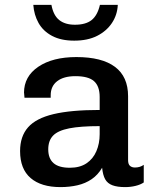

<svg xmlns="http://www.w3.org/2000/svg" viewBox="-20 -754 640 784"><path d="M227 10Q148 10 105 -27Q62 -64 62 -137Q62 -197 94.5 -234Q127 -271 198.5 -288Q270 -305 387 -305V-358Q387 -402 364 -422.5Q341 -443 288 -443Q240 -443 213.5 -422.5Q187 -402 187 -365V-355H80Q79 -368 78.5 -372.5Q78 -377 78 -376.5Q78 -376 78 -374.5Q78 -373 78 -375Q78 -442 136.5 -481.5Q195 -521 292 -521Q396 -521 449.5 -481Q503 -441 503 -361V-100Q503 -84 510.5 -77Q518 -70 531 -70Q552 -70 567 -81V-9Q554 0 533.5 5Q513 10 491 10Q459 10 439 2.5Q419 -5 409.5 -22Q400 -39 397 -69Q380 -40 354.5 -22.5Q329 -5 296.5 2.5Q264 10 227 10ZM265 -69Q306 -69 333 -87Q360 -105 373.5 -136.5Q387 -168 387 -206V-239Q309 -239 263 -230Q217 -221 197 -200.5Q177 -180 177 -144Q177 -107 198.5 -88Q220 -69 265 -69ZM283 -588Q229 -588 192.5 -607.5Q156 -627 137.5 -660Q119 -693 116 -734H190Q198 -691 222 -672Q246 -653 286 -653Q330 -653 354 -672Q378 -691 388 -734H461Q459 -693 437 -660Q415 -627 376.5 -607.5Q338 -588 283 -588Z"/></svg>

Font: Chivo Mono Medium Medium
Style: Regular
Weight: 500
Monospace: yes
Version: Version 1.008